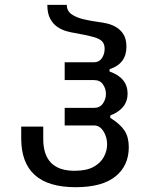

<svg xmlns="http://www.w3.org/2000/svg" viewBox="-20 -780 642 800"><path d="M294.9 0Q68.4 0 68.4 -203.1V-252.4H160.2V-203.1Q159.2 -68.4 290.5 -68.4Q340.8 -68.4 370.4 -85Q399.9 -101.6 413.1 -127Q426.3 -152.3 426.3 -178.2Q426.3 -209 410.9 -233.2Q395.5 -257.3 372.1 -257.3H249.5V-330.6H372.1Q396.5 -330.6 408.9 -348.9Q421.4 -367.2 421.4 -388.7Q421.4 -410.6 408.9 -428.5Q396.5 -446.3 372.1 -446.3H249.5V-520.5H371.1Q393.1 -520.5 404.5 -537.6Q416 -554.7 416 -577.1Q416 -596.2 405.8 -607.4Q395.5 -618.7 368.4 -626.2Q341.3 -633.8 291 -642.6Q277.8 -644.5 258.5 -649.7Q239.3 -654.8 220.7 -666.7Q202.1 -678.7 189.7 -700.9Q177.2 -723.1 177.2 -759.8H258.3Q258.3 -734.9 277.8 -720.9Q297.4 -707 328.4 -699.7Q359.4 -692.4 393.1 -688Q405.8 -686.5 424.8 -682.4Q443.8 -678.2 462.6 -667.7Q481.4 -657.2 494.1 -637.5Q506.8 -617.7 506.8 -585Q506.8 -514.6 436.5 -491.7V-481.9Q511.7 -456.1 511.7 -389.6Q511.7 -327.1 439.5 -298.8V-289.1Q481.4 -262.7 499 -235.6Q516.6 -208.5 516.6 -167Q516.6 -89.4 460.9 -44.7Q405.3 0 294.9 0Z"/></svg>

Font: Vazir Code Hack
Style: Code-Hack
Weight: 400
Foundry: DejaVu fonts team - Redesigned by Saber Rastikerdar
Version: Version 1.1.2